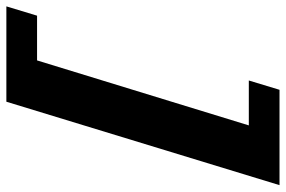

<svg xmlns="http://www.w3.org/2000/svg" viewBox="-248 -600 876 588"><g transform="rotate(90 190.0 -306.0)"><path d="M463 -724 207.5 112.5H-84.5L-56 18.5H81L280 -630H142.5L171 -724Z"/></g></svg>

Font: Newsreader 9pt ExtraBold
Style: Italic
Weight: 800
Italic angle: -17°
Designer: Hugues Gentile
Foundry: Production Type
Version: Version 1.003